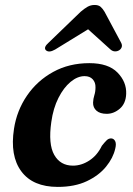

<svg xmlns="http://www.w3.org/2000/svg" viewBox="-20 -722 521 754"><path d="M312 -423Q284.5 -423 257.2 -400.5Q230 -378 209.5 -337.5Q189 -297 181.5 -243Q169 -156 193 -113.8Q217 -71.5 266.5 -71.5Q300 -71.5 331 -91.8Q362 -112 380 -149.5Q391.5 -164 399 -171.2Q406.5 -178.5 416.5 -178.5Q427 -178 432.2 -167.8Q437.5 -157.5 432.5 -138Q424.5 -102 396.5 -67.5Q368.5 -33 321 -10.5Q273.5 12 207 12Q109 12 63.8 -49Q18.5 -110 35 -216.5Q46 -288 86 -346.5Q126 -405 188.8 -439.5Q251.5 -474 331 -474Q405.5 -474 441.5 -437Q477.5 -400 475.5 -353Q474 -315.5 450.5 -295.2Q427 -275 399 -275Q373 -275 359 -287.2Q345 -299.5 345.5 -319Q346 -334 350.5 -348Q355 -362 355 -379Q355.5 -398 344.2 -410.5Q333 -423 312 -423ZM196.5 -527.5Q172 -513.5 160 -525Q150 -536 171 -554.5L297 -676Q311.5 -688.5 324 -695.5Q336.5 -702.5 351.5 -702.5Q366.5 -702.5 374.8 -695.5Q383 -688.5 390.5 -676L455.5 -554.5Q460.5 -545 458 -537.2Q455.5 -529.5 448.5 -525Q441 -520 431.5 -520.2Q422 -520.5 414 -527.5L326 -607Z"/></svg>

Font: Fraunces 9pt S000 SemiBold
Style: Italic
Weight: 600
Italic angle: -16°
Version: Version 1.000; ttfautohint (v1.8.3)